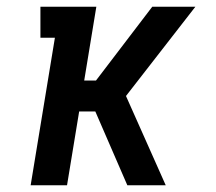

<svg xmlns="http://www.w3.org/2000/svg" viewBox="-20 -550 640 570"><path d="M71 0 143 -438H100V-530H266L230 -311H265L432 -530H560L354 -265L472 0H358L263 -219H215L179 0Z"/></svg>

Font: Iosevka Slab Semibold Extended
Style: Italic
Weight: 600
Width: 7
Italic angle: -9°
Monospace: yes
Designer: Belleve Invis
Foundry: Belleve Invis
Version: Version 11.1.0; ttfautohint (v1.8.3)